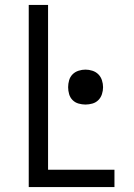

<svg xmlns="http://www.w3.org/2000/svg" viewBox="-20 -755 540 775"><path d="M96 0V-735H174V-70H442V0ZM325 -333Q311 -333 297 -337Q283 -341 273 -351Q263 -361 259 -375Q255 -389 255 -403Q255 -417 259 -431Q263 -445 273 -455Q283 -465 297 -469.5Q311 -474 325 -474Q339 -474 353 -469.5Q367 -465 377 -455Q387 -445 391.5 -431Q396 -417 396 -403Q396 -389 391.5 -375Q387 -361 377 -351Q367 -341 353 -337Q339 -333 325 -333Z"/></svg>

Font: HulyMono
Style: Regular
Weight: 400
Monospace: yes
Designer: Belleve Invis
Foundry: Belleve Invis
Version: Version 33.2.5; ttfautohint (v1.8.4)